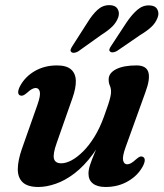

<svg xmlns="http://www.w3.org/2000/svg" viewBox="-20 -734 653 766"><path d="M550.5 -108Q557.5 -104.5 557.5 -95Q557.5 -85.5 550 -71Q530 -33.5 490.5 -10.8Q451 12 401 12Q368.5 12 350.8 -1.8Q333 -15.5 333 -41.5Q333 -57.5 339.8 -77.5Q346.5 -97.5 357.2 -123Q368 -148.5 381.2 -180.8Q394.5 -213 407.5 -254L414.5 -238.5Q386.5 -167.5 351 -119.5Q315.5 -71.5 277.5 -42.5Q239.5 -13.5 202.2 -0.8Q165 12 133.5 12Q90 12 70.2 -7Q50.5 -26 51 -60.2Q51.5 -94.5 67.5 -140.5L129 -315Q142.5 -353 138.8 -368Q135 -383 122.5 -383Q115.5 -383 107.2 -378.5Q99 -374 87 -363Q77.5 -355 71.5 -353Q65.5 -351 59.5 -353.5Q52.5 -357 52.5 -366.5Q52.5 -376 60 -390.5Q80 -428 118.8 -450.5Q157.5 -473 207.5 -473Q245 -473 263.2 -457.2Q281.5 -441.5 282.5 -412.5Q283.5 -383.5 269 -342.5L206.5 -164.5Q190.5 -120 195.2 -101.2Q200 -82.5 224.5 -82.5Q243 -82.5 265.2 -94.2Q287.5 -106 311.2 -129.5Q335 -153 356.5 -187.8Q378 -222.5 394.5 -268Q405 -296.5 411.2 -315.5Q417.5 -334.5 420.2 -346.8Q423 -359 423 -367.5Q423 -382 418.2 -392.5Q413.5 -403 413.5 -417Q413.5 -442.5 443 -457.8Q472.5 -473 524.5 -473Q563.5 -473 571.8 -446.2Q580 -419.5 560.5 -367L481 -146.5Q467.5 -109 471.2 -93.8Q475 -78.5 487.5 -78.5Q494.5 -78.5 502.8 -83Q511 -87.5 523 -98.5Q532.5 -107 538.5 -109Q544.5 -111 550.5 -108ZM328.5 -643.5Q348 -675.5 368.8 -694.5Q389.5 -713.5 416 -713.5Q439.5 -713.5 448.8 -699Q458 -684.5 452 -665.5Q444.5 -644.5 428 -628.2Q411.5 -612 384.5 -595L292 -529Q284.5 -524.5 276.8 -523.5Q269 -522.5 264.5 -526.5Q260 -530.5 262 -536.8Q264 -543 269 -550.5ZM485.5 -645.5Q507 -677 528.5 -695.2Q550 -713.5 576 -712.5Q599 -712 607.5 -696.8Q616 -681.5 608.5 -663Q600.5 -642 583.2 -626Q566 -610 539 -594L446.5 -530.5Q438.5 -526 430.8 -525.2Q423 -524.5 419 -528.5Q414.5 -533 417 -539.2Q419.5 -545.5 424.5 -552.5Z"/></svg>

Font: Fraunces SemiBold
Style: Italic
Weight: 600
Italic angle: -16°
Version: Version 1.000;[b76b70a41]